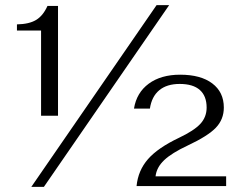

<svg xmlns="http://www.w3.org/2000/svg" viewBox="-20 -724 947 748"><path d="M140 -605H46V-629Q94 -630 121 -646.5Q148 -663 165 -701H206V-273H140ZM677 -187Q736 -215 760.5 -241.5Q785 -268 785 -305Q785 -350 758.5 -373.5Q732 -397 680 -397Q630 -397 600.5 -372.5Q571 -348 564 -301H502Q512 -363 559.5 -398Q607 -433 682 -433Q762 -433 807 -399Q852 -365 852 -305Q852 -259 821 -226.5Q790 -194 711 -157Q649 -128 619.5 -100Q590 -72 586 -37H861V1H512Q518 -60 556.5 -104Q595 -148 677 -187ZM590 -704H639L151 4H102Z"/></svg>

Font: Fahkwang Light
Style: Regular
Weight: 300
Version: Version 1.000; ttfautohint (v1.6)